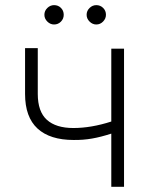

<svg xmlns="http://www.w3.org/2000/svg" viewBox="-20 -717 573 737"><path d="M456.1 0H407.2V-204.1Q366.7 -190.9 332.8 -185.1Q298.8 -179.2 262.7 -179.7Q171.9 -179.7 124 -223.6Q76.2 -267.6 76.2 -356.4V-532.2H125V-356.4Q125 -288.6 159.9 -257.1Q194.8 -225.6 261.7 -225.6Q330.1 -225.6 407.2 -250.5V-530.3H456.1ZM150.4 -660.2Q150.4 -675.3 161.6 -686.3Q172.9 -697.3 187.5 -697.3Q203.6 -697.3 214.1 -686.5Q224.6 -675.8 224.6 -660.2Q224.6 -645 213.9 -634Q203.1 -623 187.5 -623Q172.9 -623 161.6 -634.3Q150.4 -645.5 150.4 -660.2ZM312.5 -660.2Q312.5 -675.3 323.7 -686.3Q335 -697.3 349.6 -697.3Q365.2 -697.3 376 -686.5Q386.7 -675.8 386.7 -660.2Q386.7 -645.5 375.7 -634.3Q364.7 -623 349.6 -623Q335 -623 323.7 -634.3Q312.5 -645.5 312.5 -660.2Z"/></svg>

Font: Pretendard Std ExtraLight
Style: Regular
Weight: 200
Designer: Base glyphs from Inter by Rasmus Andersson; Hangeul glyphs from Noto Sans CJK(Source Han Sans) by Jang Soo-young and Kan
Foundry: Kil Hyung-jin
Version: Version 1.309